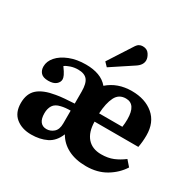

<svg xmlns="http://www.w3.org/2000/svg" viewBox="-174 -984 1192 1181"><g transform="rotate(30 421.5 -393.0)"><path d="M189 14Q123 14 80.5 -20.5Q38 -55 38 -123Q38 -190 78 -225Q118 -260 199 -273Q226 -278 259 -280.5Q292 -283 327 -285V-370Q327 -428 307 -452.5Q287 -477 241 -477Q215 -477 190 -469Q165 -461 151 -450Q173 -420 180.5 -403.5Q188 -387 188 -377Q188 -356 169.5 -340.5Q151 -325 115 -325Q78 -325 62 -342.5Q46 -360 46 -387Q46 -424 74 -456Q102 -488 152.5 -508Q203 -528 268 -528Q320 -528 359.5 -513.5Q399 -499 425 -468Q493 -528 594 -528Q689 -528 748 -478Q807 -428 807 -336Q807 -291 799 -250H488Q489 -176 524 -136Q559 -96 623 -96Q671 -96 707.5 -111Q744 -126 778 -152L813 -112Q778 -57 718.5 -21.5Q659 14 579 14Q504 14 450.5 -13.5Q397 -41 369 -91Q345 -32 298 -9Q251 14 189 14ZM487 -308H652Q654 -321 655 -335Q656 -349 656 -363Q656 -470 585 -470Q535 -470 513 -426Q491 -382 487 -308ZM254 -62Q282 -62 304.5 -81.5Q327 -101 327 -144V-235Q289 -235 261 -228Q224 -220 209.5 -197Q195 -174 195 -141Q195 -101 210.5 -81.5Q226 -62 254 -62ZM386 -577 360 -604 465 -767Q477 -787 488.5 -793.5Q500 -800 514 -800Q545 -800 560 -777.5Q575 -755 575 -735Q575 -701 536 -676Z"/></g></svg>

Font: Literata 36pt
Style: Bold
Weight: 700
Designer: Latin by Veronika Burian and Jose Scaglione. Greek by Irene Vlachou. Cyrillic by Vera Evstafieva.
Foundry: TypeTogether
Version: Version 3.002